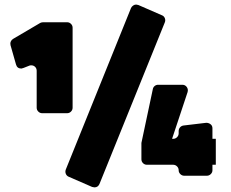

<svg xmlns="http://www.w3.org/2000/svg" viewBox="-20 -767 1008 838"><path d="M296.9 -646V-296.9Q296.9 -287.1 289.8 -280Q282.7 -272.9 272.9 -272.9H164.1Q154.3 -272.9 147.2 -280Q140.1 -287.1 140.1 -296.9V-458Q140.1 -468.3 133.3 -475.1Q126.5 -481.9 116.2 -481.9Q109.9 -481.9 106.9 -480L82 -470.2Q74.7 -467.8 73.2 -467.8Q54.7 -467.8 49.8 -485.8L25.9 -569.8Q23.9 -578.1 27.1 -585.7Q30.3 -593.3 37.1 -597.2L155.8 -667Q161.6 -669.9 168.9 -669.9H272.9Q282.7 -669.9 289.8 -662.8Q296.9 -655.8 296.9 -646ZM267.1 -26.9 551.8 -731.9Q554.7 -738.3 561 -742.7Q567.4 -747.1 574.2 -747.1Q576.2 -747.1 584 -745.1L687 -700.2Q695.8 -696.8 699.5 -687.5Q703.1 -678.2 699.2 -668.9L414.1 36.1Q407.7 50.8 392.1 50.8Q389.6 50.8 381.8 48.8L278.8 3.9Q270.5 0 267.1 -8.8Q263.7 -17.6 267.1 -26.9ZM735.8 -47.9H621.1Q611.3 -47.9 604.2 -54.9Q597.2 -62 597.2 -71.8V-143.1L647 -377.9Q648.4 -386.2 655 -391.6Q661.6 -397 669.9 -397H775.9Q788.1 -397 795.2 -387.2Q802.2 -377.4 798.8 -365.2L731 -161.1H735.8Q745.6 -161.1 752.7 -168.2Q759.8 -175.3 759.8 -185.1V-194.8Q759.8 -204.1 765.6 -210.9Q771.5 -217.8 780.8 -219.2L879.9 -231Q891.1 -231 899.2 -224.6Q907.2 -218.3 907.2 -207V-161.1H921.9V-47.9H907.2V-23.9Q907.2 -14.2 899.9 -7.1Q892.6 0 882.8 0H784.2Q774.4 0 767.1 -7.1Q759.8 -14.2 759.8 -23.9Q759.8 -33.7 752.7 -40.8Q745.6 -47.9 735.8 -47.9Z"/></svg>

Font: Don José
Style: Regular
Weight: 900
Designer: Cristian Tournier
Version: Version 1.000